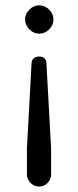

<svg xmlns="http://www.w3.org/2000/svg" viewBox="-20 -517 293 721"><path d="M127 -497.1Q106.4 -497.1 90.3 -481Q74.2 -464.8 74.2 -443.8Q74.2 -422.9 90.3 -406.7Q106.4 -390.6 127.4 -390.6Q148.4 -390.6 164.6 -406.7Q180.7 -422.9 180.7 -443.8Q180.7 -464.8 164.6 -481Q148.4 -497.1 127 -497.1ZM171.9 137.7V41L154.3 -281.2Q153.3 -292 146.5 -298.3Q139.6 -304.7 127 -304.7Q113.3 -304.7 105.5 -296.9Q99.6 -291 98.6 -281.2L81.1 41V137.7Q81.1 156.2 94.7 169.9Q108.4 183.6 127 183.6Q145.5 183.6 158.7 169.9Q171.9 156.2 171.9 137.7Z"/></svg>

Font: FakePearl
Style: Light
Weight: 350
Version: Version 1.2